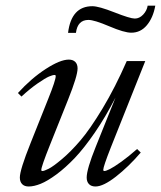

<svg xmlns="http://www.w3.org/2000/svg" viewBox="-20 -659 578 690"><path d="M451.7 -541.5Q426.3 -541.5 372.6 -564.5Q318.8 -587.4 297.9 -587.4Q258.8 -587.4 252.9 -541H224.6Q236.3 -636.7 312 -636.7Q335 -636.7 391.4 -614.5Q447.8 -592.3 464.4 -592.3Q481 -592.3 494.4 -606.4Q507.8 -620.6 510.7 -638.7H538.1Q530.3 -595.2 507.8 -568.4Q485.4 -541.5 451.7 -541.5ZM83 11.2Q67.9 11.2 59.6 2.7Q51.3 -5.9 51.3 -21Q51.3 -48.3 89.8 -144.5L153.3 -303.7Q180.2 -370.6 180.2 -385.3Q180.2 -389.6 176.3 -389.6Q169.4 -389.6 156.2 -384Q143.1 -378.4 115.7 -359.6Q88.4 -340.8 57.1 -312L44.4 -324.7Q92.3 -377.4 144.3 -411.1Q196.3 -444.8 227.1 -444.8Q242.2 -444.8 250.5 -436.5Q258.8 -428.2 258.8 -413.1Q258.8 -386.2 224.6 -300.8L159.2 -137.2Q128.4 -60.1 128.4 -48.3Q128.4 -44.4 132.3 -44.4Q138.7 -44.4 154.8 -52.5Q170.9 -60.5 202.6 -87.2Q234.4 -113.8 269 -154.3Q303.7 -194.8 348.9 -269.8Q394 -344.7 435.5 -439.5H502L378.4 -129.4Q351.1 -60.1 351.1 -48.8Q351.1 -44.4 355 -44.4Q360.8 -44.4 375 -51.5Q389.2 -58.6 415.8 -77.6Q442.4 -96.7 472.7 -123.5L485.8 -110.8Q441.9 -59.6 396.5 -24.2Q351.1 11.2 323.2 11.2Q308.1 11.2 299.8 2.7Q291.5 -5.9 291.5 -21Q291.5 -50.8 324.2 -131.8L395 -308.1Q359.4 -238.8 320.8 -182.6Q282.2 -126.5 248.8 -91.3Q215.3 -56.2 182.9 -32.2Q150.4 -8.3 126.2 1.5Q102.1 11.2 83 11.2Z"/></svg>

Font: Elstob
Style: Italic
Weight: 400
Italic angle: -20°
Designer: Peter S. Baker
Version: Version 1.015